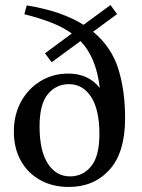

<svg xmlns="http://www.w3.org/2000/svg" viewBox="-20 -731 562 762"><path d="M253.5 11Q188 11 138.8 -16.8Q89.5 -44.5 62.2 -94Q35 -143.5 35 -208.5Q35 -275.5 63.5 -327.5Q92 -379.5 141 -409.2Q190 -439 251 -439Q330.5 -439 376 -382Q362 -503.5 299.5 -568L185 -484L158.5 -519.5L265 -598Q230.5 -623 183.8 -641.2Q137 -659.5 76.5 -674.5L86 -709.5Q157.5 -698 213.5 -678.5Q269.5 -659 311.5 -632.5L418.5 -711L444.5 -675L349.5 -605Q421.5 -545.5 449 -459.2Q476.5 -373 476.5 -262Q476.5 -125.5 414.5 -57.2Q352.5 11 253.5 11ZM258 -31Q308.5 -31 341.5 -70.8Q374.5 -110.5 374.5 -199Q374.5 -295.5 341.8 -346.2Q309 -397 253.5 -397Q203 -397 170 -357.5Q137 -318 137 -229Q137 -132.5 169.8 -81.8Q202.5 -31 258 -31Z"/></svg>

Font: Newsreader Text Medium
Style: Regular
Weight: 500
Designer: Hugues Gentile
Foundry: Production Type
Version: Version 1.002